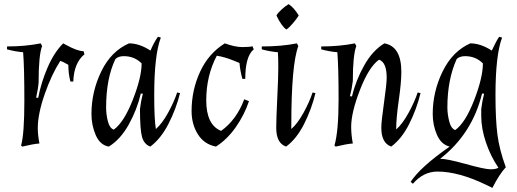

<svg xmlns="http://www.w3.org/2000/svg" viewBox="-20 -695 2506 930"><path d="M311 -381Q286 -396 272 -400Q230 -335 196.5 -239Q163 -143 163 -74Q163 -42 171 0Q142 2 88 15L82 10Q98 -45 98 -207.5Q98 -370 92 -442Q54 -445 14 -456V-470Q103 -470 177 -485L184 -472Q167 -428 167 -296Q165 -267 155 -222L165 -221Q179 -295 210.5 -368Q242 -441 286 -485L299 -478Q355 -447 385 -447L389 -432Q338 -390 335 -300H321Q311 -338 311 -381Z M423 -143Q423 -251 470.5 -349Q518 -447 605 -485Q655 -485 709 -450Q725 -489 745 -517L759 -513Q727 -428 727 -234Q727 -117 735 -70Q765 -96 794 -148.5Q823 -201 838 -247L852 -244Q833 -167 796 -95Q759 -23 708 15Q678 4 668 -31.5Q658 -67 658 -167Q663 -208 672 -241L662 -242Q644 -164 603.5 -91.5Q563 -19 507 15Q465 8 444 -40Q423 -88 423 -143ZM494 -174Q494 -141 502.5 -107.5Q511 -74 531 -67Q580 -102 623 -211Q666 -320 666 -388Q631 -423 580 -423Q553 -423 539 -409Q494 -315 494 -174Z M908 -157Q908 -258 949 -347Q990 -436 1069 -485Q1118 -467 1154 -467Q1190 -467 1203 -471L1209 -456Q1168 -422 1168 -313H1154Q1143 -353 1140 -390L1113 -401Q1066 -420 1030 -425Q979 -328 979 -209Q979 -90 1051 -61Q1126 -115 1163 -214L1186 -205Q1164 -139 1122 -79Q1080 -19 1026 15Q969 4 938.5 -44.5Q908 -93 908 -157Z M1425 -472Q1391 -382 1391 -86V-70Q1421 -96 1450 -148.5Q1479 -201 1494 -247L1508 -244Q1489 -166 1453 -94.5Q1417 -23 1366 15Q1318 -1 1318 -76Q1318 -118 1323 -220Q1328 -322 1328 -368Q1328 -414 1326 -442Q1288 -445 1248 -456V-470Q1344 -470 1418 -485ZM1427 -620Q1418 -605 1399.5 -583Q1381 -561 1367 -552Q1343 -569 1319 -620Q1326 -633 1345 -650Q1364 -667 1378 -675Q1403 -659 1427 -620Z M1924 -347Q1924 -296 1911.5 -209Q1899 -122 1899 -68Q1929 -94 1958.5 -147.5Q1988 -201 2003 -247L2017 -244Q1998 -166 1962 -94.5Q1926 -23 1875 15Q1827 -2 1827 -76Q1827 -107 1840 -197.5Q1853 -288 1853 -319Q1853 -393 1816 -406Q1767 -371 1724 -260.5Q1681 -150 1681 -81Q1681 -42 1689 0Q1660 2 1606 15L1600 10Q1620 -59 1620 -214.5Q1620 -370 1614 -442Q1576 -445 1536 -456V-470Q1625 -470 1699 -485L1706 -472Q1689 -428 1689 -303Q1684 -262 1675 -229L1685 -228Q1703 -305 1744 -378Q1785 -451 1842 -485Q1924 -470 1924 -347Z M2076 -143Q2076 -251 2124 -349Q2172 -447 2258 -485Q2308 -485 2362 -450Q2386 -501 2398 -517L2412 -513Q2380 -428 2380 -234Q2380 -116 2389.5 -42.5Q2399 31 2430 115Q2398 150 2365 215L2334 200Q2201 136 2099 136Q2031 136 1980 195L1969 186Q2015 115 2158 15Q2117 5 2096.5 -42Q2076 -89 2076 -143ZM2147 -175Q2147 -142 2156 -107Q2165 -72 2185 -65Q2234 -100 2276.5 -209.5Q2319 -319 2319 -388Q2284 -423 2233 -423Q2206 -423 2192 -409Q2147 -309 2147 -175ZM2394 117Q2357 63 2334 -4.5Q2311 -72 2311 -133V-167Q2316 -208 2325 -241L2315 -242Q2267 -46 2112 74Q2145 74 2236.5 99.5Q2328 125 2356 125Q2384 125 2394 117Z"/></svg>

Font: Almendra
Style: Italic
Weight: 400
Italic angle: -12°
Designer: Ana Sanfelippo
Foundry: Ana Sanfelippo
Version: Version 1.004